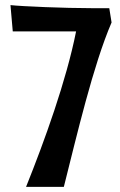

<svg xmlns="http://www.w3.org/2000/svg" viewBox="-20 -732 471 752"><path d="M408 -700H338C234 -700 65 -707 21 -712L30 -609H278C240 -417 154 -179 82 0H230C281 -202 345 -477 417 -644Z"/></svg>

Font: CantoraOne
Style: Regular
Weight: 400
Designer: Pablo Impallari, Rodrigo Fuenzalida
Foundry: Pablo Impallari
Version: Version 1.001